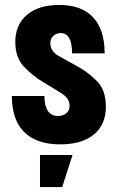

<svg xmlns="http://www.w3.org/2000/svg" viewBox="-20 -575 473 778"><path d="M409 -143Q409 -209 374 -245Q339 -281 296.5 -304.5Q254 -328 219 -347.5Q184 -367 184 -400Q184 -419 196.5 -430Q209 -441 226 -441Q249 -441 260.5 -420.5Q272 -400 272 -359H404Q404 -455 357 -505Q310 -555 220 -555Q137 -555 89.5 -515Q42 -475 42 -405Q42 -342 76.5 -305.5Q111 -269 152 -244Q193 -219 227.5 -198Q262 -177 262 -146Q262 -127 248.5 -116Q235 -105 214 -105Q188 -105 174 -125.5Q160 -146 160 -186H28Q28 -90 78 -40Q128 10 224 10Q312 10 360.5 -30Q409 -70 409 -143ZM142 183H232L274 53H142Z"/></svg>

Font: Secuela Black
Style: Regular
Weight: 900
Designer: Fernando Haro
Foundry: deFharo
Version: Version 1.704